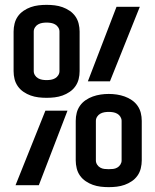

<svg xmlns="http://www.w3.org/2000/svg" viewBox="-20 -763 640 791"><path d="M172 -360Q155 -360 138.5 -362Q122 -364 106.5 -369.5Q91 -375 77 -384.5Q63 -394 53.5 -407.5Q44 -421 40 -437Q36 -453 36 -470V-633Q36 -649 40 -665.5Q44 -682 53.5 -695.5Q63 -709 77 -718.5Q91 -728 106.5 -733.5Q122 -739 138.5 -741Q155 -743 172 -743Q189 -743 205.5 -741Q222 -739 237.5 -733.5Q253 -728 267 -718.5Q281 -709 290.5 -695.5Q300 -682 304 -665.5Q308 -649 308 -633V-470Q308 -453 304 -437Q300 -421 290.5 -407.5Q281 -394 267 -384.5Q253 -375 237.5 -369.5Q222 -364 205.5 -362Q189 -360 172 -360ZM342 -428 460 -735H556L433 -428ZM172 -433Q181 -433 190 -434.5Q199 -436 207 -440.5Q215 -445 220 -453Q225 -461 225 -470V-633Q225 -642 220 -650Q215 -658 207 -662.5Q199 -667 190 -668.5Q181 -670 172 -670Q163 -670 154 -668.5Q145 -667 137 -662.5Q129 -658 124 -650Q119 -642 119 -633V-470Q119 -461 124 -453Q129 -445 137 -440.5Q145 -436 154 -434.5Q163 -433 172 -433ZM428 8Q411 8 394.5 6Q378 4 362.5 -1.5Q347 -7 333 -16.5Q319 -26 309.5 -39.5Q300 -53 296 -69.5Q292 -86 292 -102V-265Q292 -282 296 -298Q300 -314 309.5 -327.5Q319 -341 333 -350.5Q347 -360 362.5 -365.5Q378 -371 394.5 -373.5Q411 -376 428 -376Q445 -376 461.5 -373.5Q478 -371 493.5 -365.5Q509 -360 523 -350.5Q537 -341 546.5 -327.5Q556 -314 560 -298Q564 -282 564 -265V-102Q564 -86 560 -69.5Q556 -53 546.5 -39.5Q537 -26 523 -16.5Q509 -7 493.5 -1.5Q478 4 461.5 6Q445 8 428 8ZM44 0 167 -307H258L140 0ZM428 -66Q437 -66 446 -67Q455 -68 463 -72.5Q471 -77 476 -85Q481 -93 481 -102V-265Q481 -274 476 -282Q471 -290 463 -294.5Q455 -299 446 -300.5Q437 -302 428 -302Q419 -302 410 -300.5Q401 -299 393 -294.5Q385 -290 380 -282Q375 -274 375 -265V-102Q375 -93 380 -85Q385 -77 393 -72.5Q401 -68 410 -67Q419 -66 428 -66Z"/></svg>

Font: Nova
Style: Regular
Weight: 400
Monospace: yes
Designer: Belleve Invis
Foundry: Belleve Invis
Version: Version 24.1.4; ttfautohint (v1.8.4)